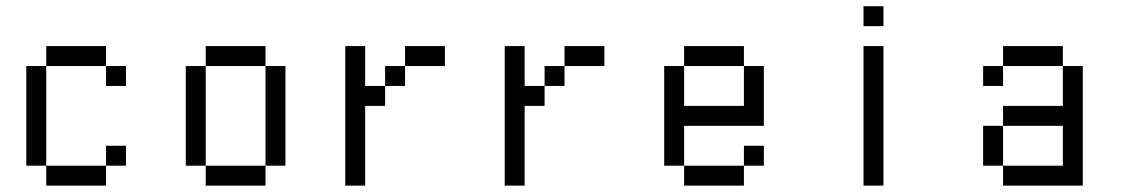

<svg xmlns="http://www.w3.org/2000/svg" viewBox="-20 -582 3540 602"><path d="M312.5 -125H375V-62.5H312.5ZM125 -62.5H312.5V0H125ZM62.5 -375H125V-62.5H62.5ZM125 -437.5H312.5V-375H125ZM312.5 -375H375V-312.5H312.5Z M812.5 -375H875V-62.5H812.5ZM625 -62.5H812.5V0H625ZM562.5 -375H625V-62.5H562.5ZM625 -437.5H812.5V-375H625Z M1250 -437.5H1375V-375H1250ZM1187.5 -375H1250V-312.5H1187.5ZM1062.5 -437.5H1125V-312.5H1187.5V-250H1125V0H1062.5Z M1750 -437.5H1875V-375H1750ZM1687.5 -375H1750V-312.5H1687.5ZM1562.5 -437.5H1625V-312.5H1687.5V-250H1625V0H1562.5Z M2312.5 -125H2375V-62.5H2312.5ZM2125 -62.5H2312.5V0H2125ZM2062.5 -375H2125V-250H2312.5V-375H2375V-187.5H2125V-62.5H2062.5ZM2125 -437.5H2312.5V-375H2125Z M2687.5 -437.5H2750V0H2687.5ZM2687.5 -562.5H2750V-500H2687.5Z M3062.5 -375H3125V-312.5H3062.5ZM3062.5 -187.5H3125V-62.5H3062.5ZM3312.5 -375H3375V0H3125V-62.5H3312.5V-187.5H3125V-250H3312.5ZM3125 -437.5H3312.5V-375H3125Z"/></svg>

Font: Pixel Operator Mono
Style: Regular
Weight: 400
Monospace: yes
Designer: Jayvee Enaguas (HarvettFox96)
Version: 2016.04.25